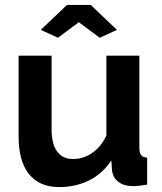

<svg xmlns="http://www.w3.org/2000/svg" viewBox="-20 -750 658 780"><path d="M55.6 -195.9V-523.8H189.6V-224.6Q189.6 -165.4 212 -134.6Q234.4 -103.9 276.7 -103.9Q303.3 -103.9 328.4 -114.2Q353.6 -124.5 375.4 -145.8Q397.2 -167.2 412.2 -199.1V-523.8H546.2V-149.6Q546.2 -128.6 553.4 -119.8Q560.5 -110.9 577.8 -109.5V0Q558.3 3.4 544.6 4.8Q530.9 6.2 519.8 6.2Q484.4 6.2 461.9 -10.5Q439.4 -27.1 435.2 -56.4L432.3 -98.5Q397 -44.5 342.2 -17.3Q287.4 10 220.7 10Q140.1 10 97.9 -42.6Q55.6 -95.1 55.6 -195.9ZM145.7 -628.7 252.1 -730H348.5L455 -628.7L385.3 -596.6L300.3 -659.6L215.3 -596.6Z"/></svg>

Font: Raleway Thin
Style: Regular
Weight: 100
Designer: Matt McInerney, Pablo Impallari, Rodrigo Fuenzalida
Foundry: Matt McInerney, Pablo Impallari, Rodrigo Fuenzalida
Version: Version 4.026